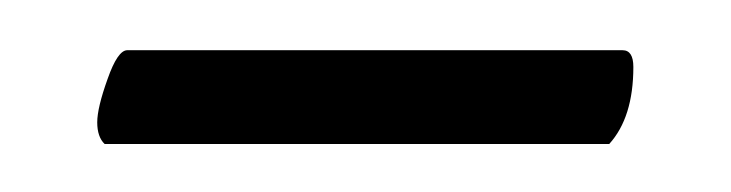

<svg xmlns="http://www.w3.org/2000/svg" viewBox="-20 -537 297 78"><path d="M227.5 -478.5H22.5Q19.5 -481.4 19.5 -487.3Q19.5 -493.2 23.7 -504.9Q27.8 -516.6 31.7 -516.6H232.9Q237.3 -516.6 237.3 -509.8Q237.3 -489.3 227.5 -478.5Z"/></svg>

Font: Amiri
Style: Slanted
Weight: 400
Italic angle: 9°
Designer: Khaled Hosny
Version: Version 000.107